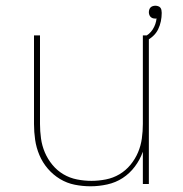

<svg xmlns="http://www.w3.org/2000/svg" viewBox="-20 -644 640 672"><path d="M297 8Q269 8 241.5 2.5Q214 -3 190 -17.5Q166 -32 147.5 -53.5Q129 -75 118 -101Q107 -127 103 -154.5Q99 -182 99 -210V-520H120V-210Q120 -185 123.5 -159.5Q127 -134 137 -110.5Q147 -87 163.5 -67Q180 -47 202 -34Q224 -21 249.5 -16Q275 -11 300 -11Q325 -11 350.5 -16Q376 -21 398 -34Q420 -47 436.5 -67Q453 -87 463 -110.5Q473 -134 476.5 -159.5Q480 -185 480 -210V-520H501V0H480V-113Q470 -85 452 -61Q434 -37 409.5 -21Q385 -5 355.5 1.5Q326 8 297 8ZM491 -501 484 -515Q503 -523 514.5 -541Q526 -559 528 -580Q527 -579 525.5 -579Q524 -579 523 -579Q518 -579 514 -580.5Q510 -582 507 -585Q504 -588 502.5 -592.5Q501 -597 501 -601Q501 -606 502.5 -610.5Q504 -615 507 -618Q510 -621 514.5 -622.5Q519 -624 524 -624Q528 -624 533 -622.5Q538 -621 541 -617.5Q544 -614 545 -609Q546 -604 546 -599Q546 -584 543 -569.5Q540 -555 533.5 -541.5Q527 -528 515.5 -517.5Q504 -507 491 -501Z"/></svg>

Font: Zed Sans Thin Extended
Style: Regular
Weight: 100
Width: 7
Designer: Belleve Invis
Foundry: Belleve Invis
Version: Version 1.0.0; ttfautohint (v1.8.4)